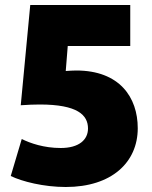

<svg xmlns="http://www.w3.org/2000/svg" viewBox="-20 -723 607 768"><path d="M531 -210C531 -74 427 25 243 25C155 25 68 3 23 -19L67 -167C101 -150 156 -131 223 -131C296 -131 332 -164 332 -209C332 -263 290 -305 139 -305C116 -305 91 -304 63 -302L101 -703H501V-539H251L243 -439C258 -440 272 -441 285 -441C458 -441 531 -334 531 -210Z"/></svg>

Font: Repo Black
Style: Regular
Weight: 900
Designer: Stefan Peev
Foundry: Context Ltd
Version: Version 1.502